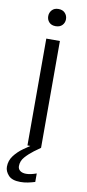

<svg xmlns="http://www.w3.org/2000/svg" viewBox="-96 -718 423 935"><g transform="rotate(10 115.0 -250.0)"><path d="M147.9 0H80.6V-528.3H147.9ZM114.3 -595.7Q93.8 -595.7 82.3 -607.9Q70.8 -620.1 70.8 -637.7Q70.8 -655.3 82.3 -668Q93.8 -680.7 114.3 -680.7Q135.3 -680.7 147 -668Q158.7 -655.3 158.7 -637.7Q158.7 -620.1 147 -607.9Q135.3 -595.7 114.3 -595.7ZM76.7 181.2Q35.6 181.2 17.8 161.4Q0 141.6 0 119.6Q0 88.9 18.3 64.7Q36.6 40.5 63.2 21.7Q89.8 2.9 113.3 -12.7L147.9 0Q140.1 5.9 132.1 11.5Q124 17.1 116.2 22.9Q92.3 41 74.7 61Q57.1 81.1 57.1 106Q57.1 120.6 68.1 128.9Q79.1 137.2 97.7 137.2Q109.4 137.2 122.3 134.3Q135.3 131.3 148.9 126.5V168.5Q131.8 173.8 114 177.5Q96.2 181.2 76.7 181.2Z"/></g></svg>

Font: Heebo Light
Style: Regular
Weight: 300
Designer: Oded Ezer
Foundry: Ezer Type House
Version: Version 3.100